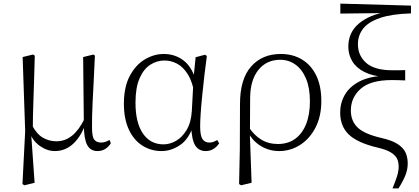

<svg xmlns="http://www.w3.org/2000/svg" viewBox="-20 -820 2314 1060"><path d="M104 196 119 -96 105 -505 162 -519 172 -513Q170 -433 168 -372.5Q166 -312 164.5 -264.5Q163 -217 162 -177.5Q161 -138 161 -99L152 -82L171 189L115 203ZM518 14Q480 14 462 -18.5Q444 -51 443 -124V-127L439 -505L496 -519L504 -513Q500 -428 497 -366Q494 -304 491.5 -259Q489 -214 488.5 -180Q488 -146 488 -115Q488 -65 500.5 -49Q513 -33 538 -33Q553 -33 564 -37.5Q575 -42 585 -47L592 -29Q582 -12 563 1Q544 14 518 14ZM283 14Q240 14 199 -15Q158 -44 141 -97H139L155 -132Q182 -80 216.5 -60Q251 -40 291 -40Q340 -40 378.5 -71.5Q417 -103 448 -167L461 -155H459Q433 -74 388 -30Q343 14 283 14Z M872 14Q813 14 765.5 -16.5Q718 -47 691 -105.5Q664 -164 664 -247Q664 -340 696.5 -401Q729 -462 779.5 -492Q830 -522 884 -522Q950 -522 998.5 -482Q1047 -442 1069 -349H1077L1055 -296Q1043 -368 1017 -409.5Q991 -451 957.5 -468.5Q924 -486 888 -486Q846 -486 809.5 -462.5Q773 -439 750.5 -387.5Q728 -336 728 -253Q728 -143 769 -83Q810 -23 883 -23Q917 -23 951 -42Q985 -61 1010 -102Q1035 -143 1039 -207L1049 -393L1060 -504L1112 -518L1122 -511Q1115 -461 1108.5 -404.5Q1102 -348 1096.5 -293.5Q1091 -239 1088 -194.5Q1085 -150 1085 -123Q1085 -71 1098 -52Q1111 -33 1135 -33Q1149 -33 1159 -37Q1169 -41 1179 -47L1190 -29Q1178 -10 1159 2Q1140 14 1116 14Q1077 14 1057.5 -17.5Q1038 -49 1035 -128H1047Q1023 -52 974 -19Q925 14 872 14Z M1300 196 1304 5 1305 -246Q1305 -383 1366 -452.5Q1427 -522 1530 -522Q1596 -522 1646.5 -492Q1697 -462 1725.5 -404Q1754 -346 1754 -262Q1754 -178 1722 -116Q1690 -54 1637 -20Q1584 14 1521 14Q1464 14 1416.5 -16Q1369 -46 1343 -103H1340L1353 -119Q1382 -74 1422 -49.5Q1462 -25 1514 -25Q1570 -25 1609.5 -53.5Q1649 -82 1670 -135Q1691 -188 1691 -261Q1691 -335 1669.5 -386Q1648 -437 1611 -463.5Q1574 -490 1527 -490Q1452 -490 1407 -434.5Q1362 -379 1361 -281L1360 -97L1359 -89L1369 189L1311 203Z M2147 220Q2163 182 2172 153Q2181 124 2181 99Q2181 77 2173 58Q2165 39 2139.5 22.5Q2114 6 2061 -6Q1953 -32 1905.5 -77.5Q1858 -123 1858 -199Q1858 -252 1884 -297Q1910 -342 1965 -370.5Q2020 -399 2106 -402L2105 -395Q2036 -400 1991 -423Q1946 -446 1924.5 -482.5Q1903 -519 1903 -562Q1903 -642 1962.5 -691Q2022 -740 2119 -755L2111 -741V-748L1859 -745V-800L2249 -789V-746Q2143 -743 2078.5 -721Q2014 -699 1985 -662Q1956 -625 1956 -576Q1956 -513 2002 -472.5Q2048 -432 2147 -432Q2159 -432 2180 -432Q2201 -432 2217 -433V-376Q2196 -377 2176.5 -377.5Q2157 -378 2144 -378Q2026 -378 1971.5 -330Q1917 -282 1917 -210Q1917 -152 1954.5 -116Q1992 -80 2083 -59Q2145 -45 2176.5 -24Q2208 -3 2219.5 23.5Q2231 50 2231 82Q2231 115 2218.5 147Q2206 179 2180 220Z"/></svg>

Font: Noto Serif JP
Style: Regular
Weight: 200
Designer: Ryoko NISHIZUKA 西塚涼子 (kana & ideographs); Frank Grießhammer (Latin, Greek & Cyrillic); Wenlong ZHANG 张文龙 (bopomofo); San
Foundry: Adobe
Version: Version 2.001;hotconv 1.1.0;makeotfexe 2.6.0